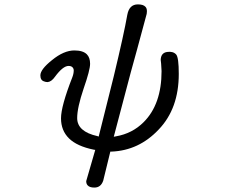

<svg xmlns="http://www.w3.org/2000/svg" viewBox="-20 -722 1040 871"><path d="M408.2 128.9Q437.5 128.9 448.2 97.7L480.5 -34.2H485.4Q610.4 -39.1 700.2 -134.8Q791 -229.5 791 -386.7Q791 -460.9 779.3 -474.6Q765.6 -490.2 738.3 -486.3Q710 -482.4 709 -450.2L710.9 -433.6L712.9 -399.4Q712.9 -249 631.8 -168Q580.1 -116.2 505.9 -103.5L496.1 -101.6L573.2 -393.6L602.5 -500L645.5 -659.2L646.5 -670.9Q646.5 -684.6 639.6 -691.4Q629.9 -702.1 605.5 -702.1Q566.4 -702.1 557.6 -655.3Q542 -566.4 496.1 -376L427.7 -102.5L421.9 -104.5Q330.1 -125 330.1 -186.5Q330.1 -233.4 359.4 -320.3Q388.7 -404.3 388.7 -432.6Q388.7 -460.9 374 -475.6Q356.4 -493.2 317.4 -493.2Q269.5 -493.2 215.8 -449.2Q163.1 -407.2 163.1 -379.9Q163.1 -357.4 180.7 -352.5Q187.5 -349.6 196.3 -349.6Q213.9 -351.6 229.5 -374Q265.6 -422.9 291 -422.9Q302.7 -422.9 308.6 -417Q314.5 -411.1 314.5 -402.3Q314.5 -387.7 307.6 -370.1Q256.8 -240.2 256.8 -185.1Q256.8 -129.9 293 -94.2Q329.1 -58.6 405.3 -43L412.1 -42L371.1 99.6Q371.1 112.3 377.9 119.1Q386.7 128.9 408.2 128.9Z"/></svg>

Font: FakePearl
Style: Light
Weight: 350
Version: Version 1.2